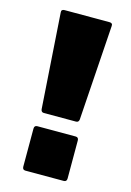

<svg xmlns="http://www.w3.org/2000/svg" viewBox="-105 -720 527 770"><g transform="rotate(15 158.5 -335.0)"><path d="M91.5 -246.5Q80.5 -246.5 79 -258.5L52.5 -653.5Q51 -666.5 65 -666.5H251.5Q265.5 -666.5 264 -653.5L237.5 -258.5Q236 -246.5 225 -246.5ZM80 -4Q67.5 -4 67.5 -17.5V-175Q67.5 -188.5 80 -188.5H239Q251.5 -188.5 251.5 -175V-17.5Q251.5 -4 239 -4Z"/></g></svg>

Font: Jaro 24pt
Style: Regular
Weight: 400
Designer: Agyei Archer, Celine Hurka, Mirko Velimirović
Version: Version 1.000